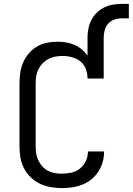

<svg xmlns="http://www.w3.org/2000/svg" viewBox="-20 -957 681 985"><path d="M297 8Q269 8 240 3Q211 -2 185 -14.5Q159 -27 138 -47Q117 -67 103.5 -93Q90 -119 85 -147.5Q80 -176 80 -205V-530Q80 -558 84 -585Q88 -612 99 -637Q110 -662 128 -683Q146 -704 169.5 -718Q193 -732 220 -737.5Q247 -743 275 -743Q297 -743 319 -739.5Q341 -736 361.5 -727Q382 -718 399.5 -703.5Q417 -689 429 -671V-764Q429 -787 433.5 -810Q438 -833 448.5 -854Q459 -875 476 -891.5Q493 -908 514 -918.5Q535 -929 558 -933Q581 -937 605 -937H641V-863H605Q585 -863 566.5 -856.5Q548 -850 535 -835.5Q522 -821 517 -802Q512 -783 512 -764V-554H429Q429 -579 420.5 -602.5Q412 -626 393 -641.5Q374 -657 349.5 -663.5Q325 -670 301 -670Q282 -670 263.5 -666.5Q245 -663 228.5 -654.5Q212 -646 199 -632.5Q186 -619 177.5 -602.5Q169 -586 166 -567.5Q163 -549 163 -530V-205Q163 -186 166 -168Q169 -150 177 -133.5Q185 -117 197.5 -103Q210 -89 226.5 -80.5Q243 -72 261 -69Q279 -66 297 -66Q322 -66 346.5 -71.5Q371 -77 390.5 -92.5Q410 -108 420.5 -131Q431 -154 431 -179Q431 -179 431 -179Q431 -179 431 -180H514Q514 -179 514 -179Q514 -179 514 -178Q514 -152 506.5 -125.5Q499 -99 484.5 -76.5Q470 -54 449 -37Q428 -20 403 -10Q378 0 351 4Q324 8 297 8Z"/></svg>

Font: Iosevka SS04 Extended
Style: Regular
Weight: 400
Width: 7
Monospace: yes
Designer: Belleve Invis
Foundry: Belleve Invis
Version: Version 19.0.0; ttfautohint (v1.8.4)